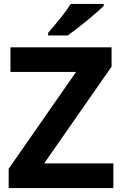

<svg xmlns="http://www.w3.org/2000/svg" viewBox="-20 -954 619 974"><path d="M555 0H24V-98L366 -589H33V-714H546V-616L204 -125H555ZM506 -924Q492 -910 469 -890Q446 -870 419.5 -848Q393 -826 367.5 -806.5Q342 -787 323 -774H224V-787Q240 -806 261.5 -831.5Q283 -857 304 -884.5Q325 -912 339 -934H506Z"/></svg>

Font: Noto Sans Sinhala
Style: Regular
Weight: 400
Designer: Jelle Bosma - Monotype Design Team
Foundry: Monotype Imaging Inc.
Version: Version 2.006